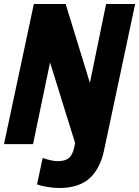

<svg xmlns="http://www.w3.org/2000/svg" viewBox="-28 -720 695 959"><path d="M269 219Q251 219 229 216.5Q207 214 187 209.5Q167 205 157 201L185 69Q205 76 224.5 80.5Q244 85 260 85Q298 85 317 68.5Q336 52 344 10L347 -6L222 -408L137 0H-8L141 -700H300L421 -306L502 -700H647L493 25Q474 121 420 170Q366 219 269 219Z"/></svg>

Font: Red Hat Mono
Style: Italic
Weight: 400
Italic angle: -12°
Monospace: yes
Designer: Pentagram, MCKL
Foundry: MCKL
Version: Version 1.030